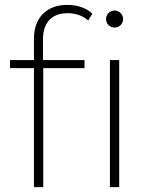

<svg xmlns="http://www.w3.org/2000/svg" viewBox="-20 -766 618 786"><path d="M326 -520H156V-604C156 -674 191 -712 258 -712C289 -712 319 -702 341 -682L358 -710C334 -734 294 -746 256 -746C168 -746 119 -691 119 -608V-520H21V-487H119V0H157V-487H326ZM468 0V-520H430V0ZM449 -653C469 -653 484 -669 484 -688C484 -707 468 -723 449 -723C430 -723 414 -707 414 -688C414 -669 430 -653 449 -653Z"/></svg>

Font: Montserrat-Alt1 ExtLt
Style: Regular
Weight: 200
Designer: Differentunic
Foundry: Differentunic
Version: Version 7.222